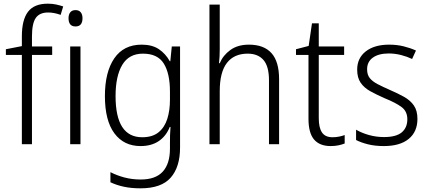

<svg xmlns="http://www.w3.org/2000/svg" viewBox="-20 -785 2333 1045"><path d="M264 -486H154V0H99V-486H12V-517L99 -534V-587Q99 -677 132.5 -721Q166 -765 240 -765Q265 -765 285.5 -760.5Q306 -756 324 -750L310 -704Q294 -710 276.5 -713.5Q259 -717 242 -717Q195 -717 174.5 -687Q154 -657 154 -587V-532H264Z M391 -730Q410 -730 419.5 -718Q429 -706 429 -686Q429 -641 391 -641Q353 -641 353 -686Q353 -706 362.5 -718Q372 -730 391 -730ZM418 -532V0H362V-532Z M751 -542Q808 -542 844.5 -517.5Q881 -493 904 -452H907L915 -532H960V18Q960 124 909 182Q858 240 745 240Q695 240 655 231.5Q615 223 581 207V152Q616 170 657.5 181Q699 192 746 192Q827 192 866 149Q905 106 905 24V-8Q905 -28 905.5 -49.5Q906 -71 908 -94H904Q884 -44 844 -17Q804 10 745 10Q654 10 602.5 -59.5Q551 -129 551 -262Q551 -393 602 -467.5Q653 -542 751 -542ZM758 -493Q682 -493 645.5 -432Q609 -371 609 -262Q609 -38 754 -38Q810 -38 843 -65Q876 -92 890.5 -138Q905 -184 905 -241V-287Q905 -385 871.5 -439Q838 -493 758 -493Z M1176 -517Q1176 -496 1175 -478Q1174 -460 1172 -441H1176Q1194 -484 1234 -513Q1274 -542 1335 -542Q1416 -542 1457.5 -496Q1499 -450 1499 -354V0H1444V-348Q1444 -424 1414 -458.5Q1384 -493 1328 -493Q1254 -493 1215 -442.5Q1176 -392 1176 -289V0H1120V-760H1176Z M1790 -38Q1808 -38 1825.5 -41.5Q1843 -45 1856 -50V-4Q1841 2 1822 6Q1803 10 1780 10Q1720 10 1689.5 -25.5Q1659 -61 1659 -139V-486H1591V-517L1660 -535L1678 -658H1715V-532H1853V-486H1715V-141Q1715 -90 1732.5 -64Q1750 -38 1790 -38Z M2252 -138Q2252 -68 2204.5 -29Q2157 10 2069 10Q2021 10 1983 0.5Q1945 -9 1918 -23V-79Q1949 -61 1988.5 -50Q2028 -39 2070 -39Q2136 -39 2166.5 -64.5Q2197 -90 2197 -136Q2197 -179 2165.5 -202.5Q2134 -226 2072 -251Q2029 -270 1995.5 -288.5Q1962 -307 1943 -334.5Q1924 -362 1924 -406Q1924 -469 1971 -505.5Q2018 -542 2098 -542Q2140 -542 2176.5 -533Q2213 -524 2244 -510L2223 -464Q2196 -477 2163 -485.5Q2130 -494 2096 -494Q2041 -494 2009.5 -471.5Q1978 -449 1978 -408Q1978 -378 1992.5 -360Q2007 -342 2034.5 -327.5Q2062 -313 2103 -295Q2145 -277 2179 -258Q2213 -239 2232.5 -211Q2252 -183 2252 -138Z"/></svg>

Font: Noto Sans Lao Looped SemiCondensed Light
Style: Regular
Weight: 300
Width: 4
Designer: Mark Frömberg, Ben Mitchell
Foundry: The Fontpad Ltd
Version: Version 1.002; ttfautohint (v1.8.4.7-5d5b)